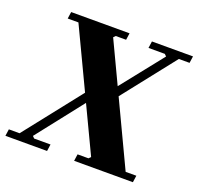

<svg xmlns="http://www.w3.org/2000/svg" viewBox="-141 -799 957 927"><g transform="rotate(20 338.0 -335.0)"><path d="M583 -35H638L633 0H331L336 -35H392L402 -45L122 -635H67L72 -670H372L367 -635H314L304 -625ZM359 -352 576 -625 566 -635H482L487 -670H698L693 -635H638L415 -352ZM344 -352 103 -45 113 -35H197L192 0H-22L-17 -35H38L288 -352Z"/></g></svg>

Font: Brygada 1918
Style: Bold Italic
Weight: 700
Italic angle: -8°
Designer: Mateusz Machalski | Borys Kosmynka | Przemek Hoffer
Foundry: NIEPODLEGLA 2018
Version: Version 3.006